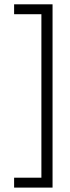

<svg xmlns="http://www.w3.org/2000/svg" viewBox="-20 -749 323 890"><path d="M45.4 -683.1V-729H223.6V120.6H45.4V74.7H171.9V-683.1Z"/></svg>

Font: Varendra
Style: Regular
Weight: 400
Designer: Jacob Thomas
Foundry: Bangla Type Foundry
Version: Version 1.008